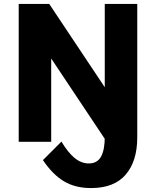

<svg xmlns="http://www.w3.org/2000/svg" viewBox="-20 -720 792 975"><path d="M75 -700H230L512 -277V-700H677V-87L522 0L240 -423V0H75ZM292 -1Q324 53 358 81.5Q392 110 431 110Q474 110 493 75.5Q512 41 512 -25V-485H677V-22Q677 98 618.5 166.5Q560 235 442 235Q362 235 304.5 200.5Q247 166 198 93Z"/></svg>

Font: Moderustic
Style: Bold
Weight: 700
Designer: Tural Alisoy
Foundry: TAFT Foundry
Version: Version 2.120